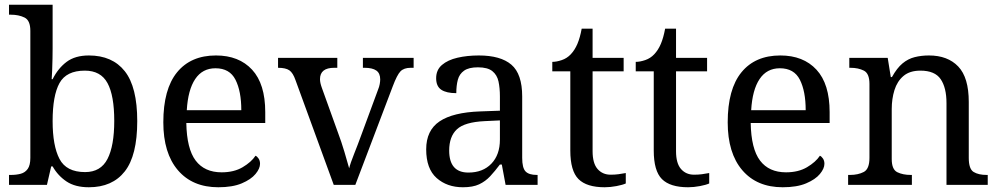

<svg xmlns="http://www.w3.org/2000/svg" viewBox="-20 -780 4215 810"><path d="M355 10Q297 10 260.5 -14.5Q224 -39 202 -78H196L178 0H18V-42H26Q49 -42 67.5 -47Q86 -52 97 -67.5Q108 -83 108 -114V-650Q108 -694 83.5 -706Q59 -718 26 -718H18V-760H202V-576Q202 -559 201.5 -532.5Q201 -506 200 -481.5Q199 -457 198 -446H202Q225 -492 261 -519Q297 -546 355 -546Q454 -546 506.5 -479.5Q559 -413 559 -269Q559 -124 506.5 -57Q454 10 355 10ZM339 -54Q405 -54 433.5 -109.5Q462 -165 462 -270Q462 -377 433.5 -429.5Q405 -482 338 -482Q260 -482 231 -429.5Q202 -377 202 -269Q202 -165 231 -109.5Q260 -54 339 -54Z M901 10Q792 10 730.5 -62Q669 -134 669 -264Q669 -404 727 -475Q785 -546 891 -546Q988 -546 1043.5 -486Q1099 -426 1099 -307V-261H766Q768 -152 805.5 -102.5Q843 -53 915 -53Q967 -53 1003.5 -74.5Q1040 -96 1058 -123Q1065 -120 1071 -111Q1077 -102 1077 -89Q1077 -69 1058 -46Q1039 -23 1000 -6.5Q961 10 901 10ZM998 -315Q998 -395 973.5 -443.5Q949 -492 889 -492Q834 -492 803.5 -446.5Q773 -401 768 -315Z M1227 -441Q1216 -473 1200.5 -483.5Q1185 -494 1153 -494V-536H1403V-494H1390Q1330 -494 1330 -446Q1330 -438 1332 -429Q1334 -420 1338 -409L1406 -220Q1420 -183 1433 -139.5Q1446 -96 1453 -70Q1458 -91 1474 -131Q1490 -171 1503 -207L1575 -402Q1580 -414 1582 -425.5Q1584 -437 1584 -445Q1584 -471 1567.5 -482.5Q1551 -494 1518 -494H1511V-536H1725V-494H1713Q1684 -494 1669.5 -479Q1655 -464 1637 -416L1479 0H1388Z M1933 10Q1866 10 1822 -29Q1778 -68 1778 -150Q1778 -230 1834.5 -268Q1891 -306 2006 -310L2089 -313V-373Q2089 -409 2083 -436.5Q2077 -464 2057 -480Q2037 -496 1996 -496Q1958 -496 1938 -482Q1918 -468 1911.5 -443.5Q1905 -419 1905 -387Q1863 -387 1841.5 -401.5Q1820 -416 1820 -450Q1820 -485 1844.5 -506Q1869 -527 1910 -536.5Q1951 -546 2000 -546Q2092 -546 2137.5 -507Q2183 -468 2183 -373V-114Q2183 -72 2197 -57Q2211 -42 2245 -42H2248V0H2113L2097 -86H2089Q2068 -58 2048 -36.5Q2028 -15 2001.5 -2.5Q1975 10 1933 10ZM1956 -52Q2017 -52 2053 -89.5Q2089 -127 2089 -191V-272L2025 -269Q1940 -265 1907.5 -234.5Q1875 -204 1875 -145Q1875 -52 1956 -52Z M2531 10Q2455 10 2420.5 -24.5Q2386 -59 2386 -145V-479H2310V-519Q2328 -519 2350 -526.5Q2372 -534 2388 -551Q2405 -569 2416 -595Q2427 -621 2434 -659H2480V-536H2611V-479H2480V-142Q2480 -91 2501 -67Q2522 -43 2556 -43Q2574 -43 2589 -45Q2604 -47 2620 -50V-6Q2607 0 2581 5Q2555 10 2531 10Z M2883 10Q2807 10 2772.5 -24.5Q2738 -59 2738 -145V-479H2662V-519Q2680 -519 2702 -526.5Q2724 -534 2740 -551Q2757 -569 2768 -595Q2779 -621 2786 -659H2832V-536H2963V-479H2832V-142Q2832 -91 2853 -67Q2874 -43 2908 -43Q2926 -43 2941 -45Q2956 -47 2972 -50V-6Q2959 0 2933 5Q2907 10 2883 10Z M3282 10Q3173 10 3111.5 -62Q3050 -134 3050 -264Q3050 -404 3108 -475Q3166 -546 3272 -546Q3369 -546 3424.5 -486Q3480 -426 3480 -307V-261H3147Q3149 -152 3186.5 -102.5Q3224 -53 3296 -53Q3348 -53 3384.5 -74.5Q3421 -96 3439 -123Q3446 -120 3452 -111Q3458 -102 3458 -89Q3458 -69 3439 -46Q3420 -23 3381 -6.5Q3342 10 3282 10ZM3379 -315Q3379 -395 3354.5 -443.5Q3330 -492 3270 -492Q3215 -492 3184.5 -446.5Q3154 -401 3149 -315Z M3558 0V-42H3566Q3600 -42 3624 -54.5Q3648 -67 3648 -114V-426Q3648 -470 3624.5 -482Q3601 -494 3568 -494H3563V-536H3725L3738 -455H3743Q3764 -493 3787.5 -512.5Q3811 -532 3839 -539Q3867 -546 3899 -546Q3978 -546 4022.5 -499.5Q4067 -453 4067 -350V-114Q4067 -67 4087.5 -54.5Q4108 -42 4142 -42H4147V0H3973V-345Q3973 -410 3948.5 -446Q3924 -482 3863 -482Q3818 -482 3791.5 -459.5Q3765 -437 3753.5 -400Q3742 -363 3742 -320V-109Q3742 -65 3765.5 -53.5Q3789 -42 3822 -42H3827V0Z"/></svg>

Font: Noto Naskh Arabic UI
Style: Regular
Weight: 400
Designer: Monotype Design Team, David Williams, Mohamad Dakak and Nizar Qandah
Foundry: Monotype Imaging Inc.
Version: Version 2.014